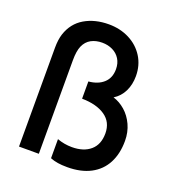

<svg xmlns="http://www.w3.org/2000/svg" viewBox="-135 -844 892 969"><g transform="rotate(20 311.0 -360.0)"><path d="M241.5 0V-102.5Q280 -88.5 320.5 -88.5Q383.5 -88.5 420 -120Q456.5 -151.5 456.5 -211Q456.5 -271.5 410.5 -303.2Q364.5 -335 286 -336V-428.5Q336.5 -433 366.2 -460Q396 -487 396 -534Q396 -565.5 381.5 -588.8Q367 -612 341.8 -624.2Q316.5 -636.5 285.5 -636.5Q252 -636.5 226.5 -622.8Q201 -609 188 -579.5Q176 -552 176 -502.5V0H69.5V-530.5Q69.5 -574 79.5 -605.5Q101 -670.5 156 -702.8Q211 -735 285.5 -735Q346.5 -735 396 -709.8Q445.5 -684.5 474 -639.2Q502.5 -594 502.5 -535.5Q502.5 -490 484.8 -453.8Q467 -417.5 433 -396.5Q467.5 -386 497 -360.2Q526.5 -334.5 544.5 -295.5Q562.5 -256.5 562.5 -209.5Q562.5 -140.5 536 -90Q509.5 -39.5 458 -12.5Q406.5 14.5 333.5 14.5Q303.5 14.5 281.8 11Q260 7.5 241.5 0Z"/></g></svg>

Font: Hauora SemiBold
Style: Regular
Weight: 600
Designer: Wayne Shih
Foundry: WCYS
Version: Version 1.001